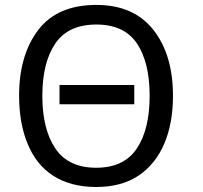

<svg xmlns="http://www.w3.org/2000/svg" viewBox="-20 -745 821 775"><path d="M220.2 -401.9V-324.2H522V-401.9ZM678.2 -357.9C678.2 -468.8 651.9 -557.6 599.1 -624.5C546.4 -691.4 469.7 -725.1 369.1 -725.1C263.7 -725.1 185.5 -691.4 134.3 -624C83 -556.6 57.1 -468.3 57.1 -358.9C57.1 -285.2 68.4 -220.2 91.3 -165C136.2 -54.2 228 9.8 368.2 9.8C436 9.8 493.2 -5.4 539.1 -36.1C630.9 -97.2 678.2 -211.4 678.2 -357.9ZM150.9 -357.9C150.9 -448.2 168.5 -518.6 203.6 -569.8C238.3 -620.6 293.5 -646 369.1 -646C443.8 -646 498 -620.6 532.7 -569.8C566.9 -518.6 584 -448.2 584 -357.9C584 -268.1 566.9 -197.3 532.2 -145.5C497.6 -93.8 442.9 -67.9 368.2 -67.9C293.5 -67.9 238.3 -93.8 203.6 -145.5C168.5 -197.3 150.9 -268.1 150.9 -357.9Z"/></svg>

Font: Avrile Sans
Style: Regular
Weight: 400
Designer: Monotype Design Team, Google (font), Stefan Peev (BGR Cyrillic), Cristiano Sobral (main changes)
Foundry: The Avrile Sans Project Authors
Version: Version 3.110